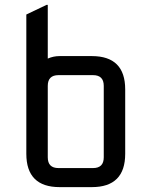

<svg xmlns="http://www.w3.org/2000/svg" viewBox="-20 -767 611 787"><path d="M219.7 -78.1H361.3Q405.3 -78.1 405.3 -122.1V-415Q405.3 -459 361.3 -459H219.7Q175.8 -459 175.8 -415V-122.1Q175.8 -78.1 219.7 -78.1ZM224.6 0Q87.9 0 87.9 -136.7V-707.5L170.9 -747.1H175.8V-526.9Q198.7 -537.1 224.6 -537.1H356.4Q493.2 -537.1 493.2 -400.4V-136.7Q493.2 0 356.4 0Z"/></svg>

Font: Nova Square
Style: Book
Weight: 400
Designer: Wojciech Kalinowski "wmk69" (wmk69@o2.pl)
Foundry: Wojciech Kalinowski "wmk69" (wmk69@o2.pl)
Version: Version 3.1.0; 2021-05-23